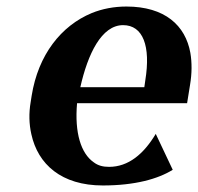

<svg xmlns="http://www.w3.org/2000/svg" viewBox="-20 -558 607 588"><path d="M74 -246C68 -211 69 -178 76 -147C96 -55 168 10 295 10C393 10 464 -10 509 -38L457 -148C420 -86 373 -47 314 -47C295 -47 280 -51 267 -61C228 -88 208 -151 216 -242H553L562 -298C568 -334 568 -366 563 -396C548 -480 485 -538 367 -538C329 -538 293 -531 261 -518C167 -479 97 -390 77 -265ZM226 -291C249 -393 291 -481 357 -481C418 -481 442 -417 425 -312L422 -291Z"/></svg>

Font: Aerodynamic
Style: Obl
Weight: 500
Designer: Google
Version: Version 2.000980; 2014